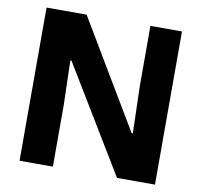

<svg xmlns="http://www.w3.org/2000/svg" viewBox="-81 -815 944 900"><g transform="rotate(10 391.5 -364.5)"><path d="M69 0V-729H259.7L563.9 -218.7H569.6L563.4 -446.6V-729H713.6V0H532.9L227.6 -503.9H221.9L227.7 -293.1V0Z"/></g></svg>

Font: Mona Sans ExtraLight
Style: Regular
Weight: 200
Designer: Deni Anggara
Foundry: GitHub
Version: Version 2.000